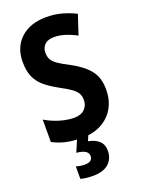

<svg xmlns="http://www.w3.org/2000/svg" viewBox="-176 -802 828 1120"><g transform="rotate(-20 238.0 -242.0)"><path d="M444 -208Q444 -145 417 -96Q390 -47 338.5 -18.5Q287 10 216 10Q164 10 121 1Q78 -8 36 -30V-169Q78 -144 125 -130Q172 -116 212 -116Q256 -116 278.5 -138.5Q301 -161 301 -195Q301 -218 291.5 -235.5Q282 -253 258 -270.5Q234 -288 190 -311Q144 -336 110.5 -363Q77 -390 59 -428Q41 -466 41 -524Q41 -616 100 -670Q159 -724 260 -724Q310 -724 355 -711.5Q400 -699 440 -679L400 -558Q323 -599 262 -599Q223 -599 203.5 -579.5Q184 -560 184 -530Q184 -505 193.5 -487.5Q203 -470 227.5 -453Q252 -436 297 -413Q369 -375 406.5 -329Q444 -283 444 -208ZM331 130Q331 181 297.5 210.5Q264 240 202 240Q156 240 124 231V154Q153 162 177 162Q226 162 226 126Q226 105 207 94Q188 83 154 80L188 0H258L241 40Q281 47 306 69Q331 91 331 130Z"/></g></svg>

Font: Noto Sans Lao Condensed
Style: Bold
Weight: 700
Width: 3
Designer: Monotype Design Team
Foundry: Monotype Imaging Inc.
Version: Version 2.003; ttfautohint (v1.8.4.7-5d5b)